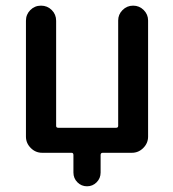

<svg xmlns="http://www.w3.org/2000/svg" viewBox="-20 -565 614 683"><path d="M506.8 -492.2V-79.1Q506.8 -55.7 489.7 -38.6Q472.7 -21.5 449.2 -21.5H345.7Q337.9 -21.5 337.9 -13.7V48.8Q337.9 69.3 323.7 83.5Q309.6 97.7 289.6 97.7Q269.5 97.7 255.4 83.5Q241.2 69.3 241.2 48.8V-13.7Q241.2 -21.5 234.4 -21.5H129.9Q106.4 -21.5 89.4 -38.6Q72.3 -55.7 72.3 -79.1V-491.2Q72.3 -513.7 87.9 -529.3Q103.5 -544.9 126 -544.9Q148.4 -544.9 164.1 -529.3Q179.7 -513.7 179.7 -491.2V-117.2Q179.7 -110.4 187.5 -110.4H392.6Q400.4 -110.4 400.4 -117.2V-492.2Q400.4 -513.7 416 -529.3Q431.6 -544.9 453.6 -544.9Q475.6 -544.9 491.2 -529.3Q506.8 -513.7 506.8 -492.2Z"/></svg>

Font: Gen Jyuu Gothic P Medium
Style: Regular
Weight: 500
Designer: [Source Han Sans]
Ryoko NISHIZUKA  (kana & ideographs); Paul D. Hunt (Latin, Greek & Cyrillic); Wenlong ZHANG  (bopomofo
Version: Version 1.002.20150607